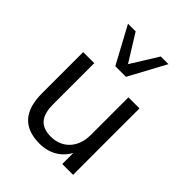

<svg xmlns="http://www.w3.org/2000/svg" viewBox="-212 -852 974 974"><g transform="rotate(45 275.0 -365.0)"><path d="M243.1 8.8C322.5 8.8 385.3 -33.3 410.8 -109.8H398V0H475.5V-476.5H396.1V-205.9C396.1 -115.7 340.2 -56.9 258.8 -56.9C184.3 -56.9 151 -97.1 151 -181.4V-476.5H71.6V-180.4C71.6 -55.9 127.5 8.8 243.1 8.8ZM237.3 -541.2H313.7L420.6 -739.2H365.7L275.5 -594.1L185.3 -739.2H130.4Z"/></g></svg>

Font: LL Pando Sans
Style: Regular
Weight: 400
Designer: Joshua Smith
Foundry: Joshua Smith
Version: Version 1.000;Glyphs 3.2.1 (3258)